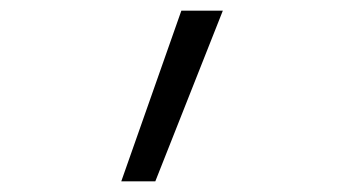

<svg xmlns="http://www.w3.org/2000/svg" viewBox="-20 -792 640 361"><path d="M208 -451 321 -772H399L272 -451Z"/></svg>

Font: Iosevka Slab Light Extended
Style: Regular
Weight: 300
Width: 7
Monospace: yes
Designer: Belleve Invis
Foundry: Belleve Invis
Version: Version 11.1.0; ttfautohint (v1.8.3)